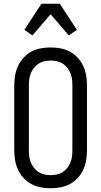

<svg xmlns="http://www.w3.org/2000/svg" viewBox="-20 -996 540 1024"><path d="M250 8Q223 8 196.5 3Q170 -2 147 -14.5Q124 -27 105.5 -47Q87 -67 76 -91Q65 -115 60.5 -141.5Q56 -168 56 -195V-540Q56 -567 60.5 -593.5Q65 -620 76 -644Q87 -668 105.5 -688Q124 -708 147 -720.5Q170 -733 196.5 -738Q223 -743 250 -743Q277 -743 303.5 -738Q330 -733 353 -720.5Q376 -708 394.5 -688Q413 -668 424 -643.5Q435 -619 439.5 -593Q444 -567 444 -540V-195Q444 -168 439.5 -141.5Q435 -115 424 -91Q413 -67 394.5 -47Q376 -27 353 -14.5Q330 -2 303.5 3Q277 8 250 8ZM250 -62Q267 -62 283.5 -65.5Q300 -69 314 -78Q328 -87 338.5 -100.5Q349 -114 355.5 -129.5Q362 -145 364 -161.5Q366 -178 366 -195V-540Q366 -557 364 -573.5Q362 -590 355.5 -605.5Q349 -621 338.5 -634.5Q328 -648 314 -657Q300 -666 283.5 -669.5Q267 -673 250 -673Q233 -673 216.5 -669.5Q200 -666 186 -657Q172 -648 161.5 -634.5Q151 -621 144.5 -605.5Q138 -590 136 -573.5Q134 -557 134 -540V-195Q134 -178 136 -161.5Q138 -145 144.5 -129.5Q151 -114 161.5 -100.5Q172 -87 186 -78Q200 -69 216.5 -65.5Q233 -62 250 -62ZM153 -807 110 -837 201 -976H299L390 -837L347 -807L250 -920Z"/></svg>

Font: Iosevka Term
Style: Regular
Weight: 400
Monospace: yes
Designer: Belleve Invis
Foundry: Belleve Invis
Version: Version 30.0.1